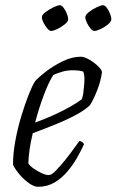

<svg xmlns="http://www.w3.org/2000/svg" viewBox="-20 -718 448 738"><path d="M126 0Q112 0 94 -12Q76 -24 58.5 -43.5Q41 -63 30 -84Q30 -128 39 -177Q48 -226 62 -272Q76 -318 90 -353.5Q104 -389 115 -406Q127 -420 156 -442.5Q185 -465 221 -482.5Q257 -500 291 -500Q304 -500 323 -489Q342 -478 356.5 -464Q371 -450 372 -441Q368 -408 353.5 -371Q339 -334 326 -314Q308 -296 273 -277Q238 -258 193.5 -240Q149 -222 106 -206Q90 -139 89 -90Q95 -80 109.5 -70Q124 -60 140 -52.5Q156 -45 168 -45Q178 -45 195.5 -63Q213 -81 232.5 -105.5Q252 -130 266.5 -150.5Q281 -171 285 -176Q297 -175 303 -164Q292 -139 275.5 -110.5Q259 -82 237.5 -57Q216 -32 188.5 -16Q161 0 126 0ZM115 -247Q149 -259 183.5 -274.5Q218 -290 247.5 -306.5Q277 -323 295 -337Q297 -344 299 -353Q301 -362 301 -369Q304 -390 304.5 -410Q305 -430 300 -443Q289 -446 279.5 -447Q270 -448 261 -448Q238 -448 219.5 -442.5Q201 -437 185 -430Q168 -404 149 -354Q130 -304 115 -247ZM343 -599Q336 -599 328 -608.5Q320 -618 314 -630.5Q308 -643 308 -652Q308 -661 321.5 -671.5Q335 -682 351.5 -690Q368 -698 376 -698Q383 -698 390.5 -688Q398 -678 403 -665.5Q408 -653 408 -644Q408 -635 395.5 -624.5Q383 -614 367 -606.5Q351 -599 343 -599ZM176 -599Q170 -599 162 -608.5Q154 -618 147.5 -630.5Q141 -643 141 -652Q141 -661 155 -671.5Q169 -682 185.5 -690Q202 -698 210 -698Q217 -698 224.5 -688Q232 -678 237 -665.5Q242 -653 242 -644Q242 -635 229 -624.5Q216 -614 200.5 -606.5Q185 -599 176 -599Z"/></svg>

Font: Texturina 72pt 72pt ExtraLight
Style: Italic
Weight: 200
Italic angle: -11°
Designer: Guillermo Torres Carreño
Foundry: Omnibus-Type
Version: Version 1.002; ttfautohint (v1.8.3)